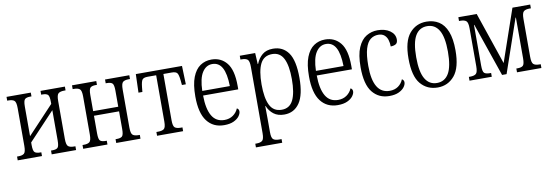

<svg xmlns="http://www.w3.org/2000/svg" viewBox="-57 -952 4597 1597"><g transform="rotate(-10 2241.5 -154.0)"><path d="M30 0V-32H41Q74 -32 89.5 -44.5Q105 -57 105 -108V-428Q105 -479 89.5 -491.5Q74 -504 41 -504H30V-536H235V-504H225Q193 -504 179.5 -492Q166 -480 166 -430V-180L386 -414V-430Q386 -480 373 -492Q360 -504 328 -504H317V-536H523V-504H512Q478 -504 462.5 -491.5Q447 -479 447 -428V-108Q447 -57 462.5 -44.5Q478 -32 512 -32H523V0H317V-32H328Q360 -32 373 -44Q386 -56 386 -106V-361L166 -127V-106Q166 -56 179.5 -44Q193 -32 225 -32H235V0Z M583 0V-32H594Q627 -32 642.5 -44.5Q658 -57 658 -108V-428Q658 -479 642.5 -491.5Q627 -504 594 -504H583V-536H788V-504H778Q746 -504 732.5 -492Q719 -480 719 -430V-294H931V-430Q931 -480 917.5 -492Q904 -504 872 -504H862V-536H1067V-504H1056Q1023 -504 1007.5 -491.5Q992 -479 992 -428V-108Q992 -57 1007.5 -44.5Q1023 -32 1056 -32H1067V0H862V-32H872Q904 -32 917.5 -44Q931 -56 931 -106V-255H719V-106Q719 -56 732.5 -44Q746 -32 778 -32H788V0Z M1207 0V-32H1222Q1255 -32 1271 -44Q1287 -56 1287 -106V-497H1215Q1182 -497 1170.5 -483Q1159 -469 1154 -421L1150 -380H1117L1122 -536H1512L1517 -380H1484L1480 -421Q1475 -469 1463.5 -483Q1452 -497 1419 -497H1348V-106Q1348 -56 1363.5 -44Q1379 -32 1412 -32H1427V0Z M1773 10Q1681 10 1629 -58Q1577 -126 1577 -266Q1577 -367 1601 -428.5Q1625 -490 1666.5 -518Q1708 -546 1761 -546Q1842 -546 1890.5 -486Q1939 -426 1939 -293V-263H1642Q1643 -150 1677.5 -91Q1712 -32 1783 -32Q1825 -32 1855.5 -53.5Q1886 -75 1900 -109Q1917 -101 1917 -81Q1917 -63 1901.5 -41.5Q1886 -20 1854 -5Q1822 10 1773 10ZM1875 -302Q1873 -407 1845 -457.5Q1817 -508 1762 -508Q1710 -508 1677.5 -458Q1645 -408 1642 -302Z M2000 238V207H2010Q2044 207 2059.5 194Q2075 181 2075 131V-429Q2075 -479 2059.5 -491.5Q2044 -504 2011 -504H2000V-536H2130L2135 -442H2138Q2157 -489 2191 -517.5Q2225 -546 2281 -546Q2365 -546 2411 -481Q2457 -416 2457 -269Q2457 -126 2410.5 -58Q2364 10 2281 10Q2227 10 2192 -16.5Q2157 -43 2139 -87H2136Q2137 -39 2137 23V133Q2137 182 2152.5 194.5Q2168 207 2201 207H2222V238ZM2267 -33Q2334 -33 2363.5 -93.5Q2393 -154 2393 -269Q2393 -384 2363 -443.5Q2333 -503 2267 -503Q2197 -503 2167 -443.5Q2137 -384 2137 -269Q2137 -154 2167 -93.5Q2197 -33 2267 -33Z M2733 10Q2641 10 2589 -58Q2537 -126 2537 -266Q2537 -367 2561 -428.5Q2585 -490 2626.5 -518Q2668 -546 2721 -546Q2802 -546 2850.5 -486Q2899 -426 2899 -293V-263H2602Q2603 -150 2637.5 -91Q2672 -32 2743 -32Q2785 -32 2815.5 -53.5Q2846 -75 2860 -109Q2877 -101 2877 -81Q2877 -63 2861.5 -41.5Q2846 -20 2814 -5Q2782 10 2733 10ZM2835 -302Q2833 -407 2805 -457.5Q2777 -508 2722 -508Q2670 -508 2637.5 -458Q2605 -408 2602 -302Z M3168 10Q3079 10 3026 -56Q2973 -122 2973 -267Q2973 -372 2999.5 -433Q3026 -494 3069.5 -520Q3113 -546 3164 -546Q3228 -546 3269 -517Q3310 -488 3310 -443Q3310 -416 3295 -405.5Q3280 -395 3250 -394Q3250 -424 3242 -450Q3234 -476 3215 -492Q3196 -508 3164 -508Q3127 -508 3098.5 -486.5Q3070 -465 3054 -412Q3038 -359 3038 -267Q3038 -32 3179 -32Q3221 -32 3250.5 -53Q3280 -74 3294 -109Q3311 -100 3311 -81Q3311 -62 3295.5 -41Q3280 -20 3248.5 -5Q3217 10 3168 10Z M3577 10Q3488 10 3433 -55Q3378 -120 3378 -269Q3378 -414 3433.5 -480Q3489 -546 3577 -546Q3636 -546 3681 -518Q3726 -490 3750.5 -428.5Q3775 -367 3775 -269Q3775 -123 3719.5 -56.5Q3664 10 3577 10ZM3577 -28Q3643 -28 3677 -86Q3711 -144 3711 -269Q3711 -393 3676.5 -450.5Q3642 -508 3577 -508Q3511 -508 3477 -450.5Q3443 -393 3443 -269Q3443 -144 3477.5 -86Q3512 -28 3577 -28Z M3846 0V-32H3857Q3891 -32 3906.5 -45Q3922 -58 3922 -108V-428Q3922 -478 3906.5 -491Q3891 -504 3857 -504H3846V-536H4001L4151 -95L4303 -536H4453V-504H4442Q4408 -504 4392.5 -491Q4377 -478 4377 -428V-108Q4377 -58 4392.5 -45Q4408 -32 4442 -32H4453V0H4247V-32H4257Q4289 -32 4303 -44Q4317 -56 4317 -106V-450H4314L4159 0H4121L3966 -450H3963V-106Q3963 -56 3976.5 -44Q3990 -32 4024 -32H4034V0Z"/></g></svg>

Font: Noto Serif Condensed Light
Style: Regular
Weight: 300
Width: 3
Designer: Monotype Design Team
Foundry: Monotype Imaging Inc.
Version: Version 2.013